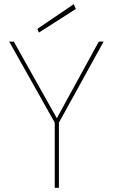

<svg xmlns="http://www.w3.org/2000/svg" viewBox="-20 -899 540 919"><path d="M242 0V-312L24 -700H46L252 -333L453 -700H476L262 -312V0ZM166 -743 159 -761 333 -879 343 -856Z"/></svg>

Font: DM Sans 11pt Thin
Style: Regular
Weight: 250
Version: Version 4.004;gftools[0.9.30]